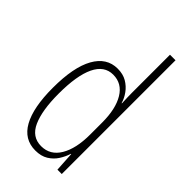

<svg xmlns="http://www.w3.org/2000/svg" viewBox="-237 -828 907 907"><g transform="rotate(45 216.0 -375.0)"><path d="M196 10Q121 10 83 -58.5Q45 -127 45 -258Q45 -396 85 -467.5Q125 -539 198 -539Q234 -539 259.5 -524Q285 -509 302 -485.5Q319 -462 326 -437H328Q327 -457 326.5 -473.5Q326 -490 326 -506V-760H363V0H334L328 -98H326Q318 -72 302 -47Q286 -22 260 -6Q234 10 196 10ZM201 -24Q261 -24 293.5 -78.5Q326 -133 326 -226V-307Q326 -398 294 -451Q262 -504 203 -504Q144 -504 114 -441.5Q84 -379 84 -258Q84 -147 111.5 -85.5Q139 -24 201 -24Z"/></g></svg>

Font: Noto Sans Khmer ExtraCondensed ExtraLight
Style: Regular
Weight: 250
Width: 2
Designer: Danh Hong and the Monotype Design Team
Foundry: Monotype Imaging Inc.
Version: Version 2.004